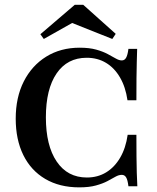

<svg xmlns="http://www.w3.org/2000/svg" viewBox="-20 -785 666 816"><path d="M316.9 11.3Q233.1 11.3 172.2 -24.6Q111.3 -60.5 79 -126.2Q46.8 -191.9 46.8 -280.6Q46.8 -371 81 -438.7Q115.3 -506.5 176.6 -544.4Q237.9 -582.3 318.5 -582.3Q359.7 -582.3 388.7 -574.2Q417.7 -566.1 437.9 -555.2Q458.1 -544.4 472.2 -536.3Q486.3 -528.2 497.6 -528.2Q509.7 -528.2 516.1 -539.9Q522.6 -551.6 525.8 -577.4H562.9Q562.1 -550 561.3 -521Q560.5 -491.9 560.1 -453.6Q559.7 -415.3 559.7 -358.9H521.8Q513.7 -415.3 489.9 -456Q466.1 -496.8 430.2 -518.1Q394.4 -539.5 348.4 -539.5Q266.1 -539.5 220.6 -473Q175 -406.5 175 -286.3Q175 -166.1 221 -98.4Q266.9 -30.6 349.2 -30.6Q395.2 -30.6 431 -52.4Q466.9 -74.2 490.7 -114.9Q514.5 -155.6 522.6 -212.1H559.7Q559.7 -158.1 560.1 -119.4Q560.5 -80.6 561.3 -51.2Q562.1 -21.8 563.7 6.5H525.8Q522.6 -20.2 516.1 -31Q509.7 -41.9 497.6 -41.9Q484.7 -41.9 470.6 -33.9Q456.5 -25.8 436.7 -15.3Q416.9 -4.8 387.9 3.2Q358.9 11.3 316.9 11.3ZM166.1 -619.4 151.6 -639.5 297.6 -764.5H333.9L471.8 -641.1L457.3 -619.4L250.8 -701.6L323.4 -708.1Z"/></svg>

Font: Playfair 9pt
Style: Bold
Weight: 700
Designer: Claus Eggers Sørensen
Foundry: Claus Eggers Sørensen
Version: Version 2.203